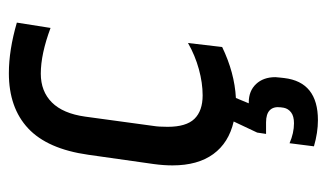

<svg xmlns="http://www.w3.org/2000/svg" viewBox="-172 -368 737 433"><g transform="rotate(-90 196.5 -151.5)"><path d="M362 -482 350 -406Q291 -428 247 -428Q207 -428 182 -403Q157 -378 150 -328L129 -174Q127 -162 127 -142Q127 -100 145 -81.5Q163 -63 198 -63Q226 -63 257 -71.5Q288 -80 316 -96L307 -19Q249 9 192 12L180 41H182Q208 41 223.5 57.5Q239 74 239 101L238 112L237 121Q228 197 142 197Q114 197 83 188L90 133Q113 143 135 143Q151 143 159.5 136.5Q168 130 170 120L171 113Q173 97 164.5 88.5Q156 80 137 80H111L114 60L139 7Q91 -4 65.5 -39Q40 -74 40 -131Q40 -151 43 -173L64 -321Q77 -413 123.5 -456.5Q170 -500 248 -500Q300 -500 362 -482Z"/></g></svg>

Font: Ropa Sans
Style: Italic
Weight: 400
Version: Version 1.100